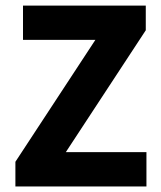

<svg xmlns="http://www.w3.org/2000/svg" viewBox="-20 -672 581 692"><path d="M35.5 0V-88.9L323.7 -528.2H62.9V-651.8H505.4V-562.9L217.2 -123.6H507.8V0Z"/></svg>

Font: SourceSans3VF
Style: Regular
Weight: 200
Designer: Paul D. Hunt
Foundry: Adobe
Version: Version 3.052;hotconv 1.1.0;makeotfexe 2.6.0